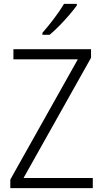

<svg xmlns="http://www.w3.org/2000/svg" viewBox="-20 -967 530 987"><path d="M457 0H33V-44L380 -662H49V-714H448V-670L101 -52H457ZM375 -939Q360 -918 336 -890Q312 -862 285 -834.5Q258 -807 235 -788H198V-798Q227 -831 258 -872Q289 -913 309 -947H375Z"/></svg>

Font: Noto Sans Lao Looped SemiCondensed Light
Style: Regular
Weight: 300
Width: 4
Designer: Mark Frömberg, Ben Mitchell
Foundry: The Fontpad Ltd
Version: Version 1.002; ttfautohint (v1.8.4.7-5d5b)